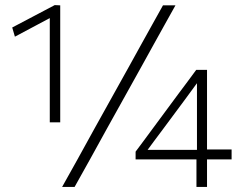

<svg xmlns="http://www.w3.org/2000/svg" viewBox="-20 -734 951 754"><path d="M38.5 -590 28 -626Q71 -648.5 112.5 -670.5Q154 -692.5 195 -714L194.5 -673Q159.5 -654.5 120.8 -633.8Q82 -613 38.5 -590ZM175.5 -253.5Q175.5 -291 175.5 -325.5Q175.5 -360 175.5 -401V-547.5Q175.5 -584 175.5 -620.5Q175.5 -657 175.5 -693.5L195 -714L216.5 -713Q216.5 -675.5 216.5 -635.2Q216.5 -595 216.5 -553V-401Q216.5 -360 216.5 -325.5Q216.5 -291 216.5 -253.5ZM224 0Q255 -55 284.2 -107.8Q313.5 -160.5 351 -229L489 -477Q515 -524.5 536.8 -563.5Q558.5 -602.5 578.5 -638.5Q598.5 -674.5 620 -713H669Q647.5 -674.5 627.5 -638.5Q607.5 -602.5 585.8 -563.5Q564 -524.5 538 -477L400 -229Q362.5 -160.5 333.2 -107.8Q304 -55 273 0ZM751.5 0Q751.5 -31.5 751.5 -59.2Q751.5 -87 751.5 -125.5L753.5 -134.5V-292Q753.5 -328 753.5 -364.2Q753.5 -400.5 753.5 -436L785.5 -450.5Q765.5 -423.5 745.8 -396.8Q726 -370 706 -342.5L619.5 -226Q601 -201 584.2 -178.8Q567.5 -156.5 550.5 -133L548 -145.5H762L771.5 -147Q798 -147 831.8 -147Q865.5 -147 889.5 -147V-108Q865.5 -108 831.8 -108Q798 -108 771.5 -108H512.5V-138.5Q526.5 -157 545 -182Q563.5 -207 583 -233.5Q602.5 -260 618.5 -281.5L681 -366Q698.5 -389 716 -412.8Q733.5 -436.5 750.5 -459.5H793Q793 -417 793 -377Q793 -337 793 -297V-125.5Q793 -87 793 -59.2Q793 -31.5 793 0Z"/></svg>

Font: Commissioner Thin ExtraLight
Style: Regular
Weight: 250
Version: Version 1.000